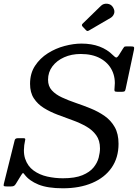

<svg xmlns="http://www.w3.org/2000/svg" viewBox="-47 -1000 743 1035"><path d="M212 -570Q212 -535.5 232.5 -513Q253 -490.5 287 -474.8Q321 -459 361.5 -445.2Q402 -431.5 442.5 -415Q483 -398.5 517 -374.8Q551 -351 571.5 -314.8Q592 -278.5 592 -225Q592 -150 554.8 -96.2Q517.5 -42.5 450 -13.8Q382.5 15 292 15Q210 15 160.2 -5.2Q110.5 -25.5 85.5 -59Q79 -68 76.5 -67.2Q74 -66.5 67 -55.5L38.5 -9Q34.5 -2.5 29.5 1.2Q24.5 5 13 5H-11.5Q-23 5 -25.8 2.8Q-28.5 0.5 -26.5 -8.5L32 -243.5Q34.5 -255 49 -255H80Q91 -255 89 -247Q75 -185 88.5 -144.5Q102 -104 134 -80.8Q166 -57.5 207.8 -48.2Q249.5 -39 292 -39Q357.5 -39 397.2 -55.5Q437 -72 457.5 -97.5Q478 -123 485 -150.5Q492 -178 492 -200Q492 -243 471.5 -271.2Q451 -299.5 417.5 -318.5Q384 -337.5 343.8 -352Q303.5 -366.5 263.2 -381.8Q223 -397 189.5 -417.8Q156 -438.5 135.5 -469.8Q115 -501 115 -548Q115 -604.5 141.8 -645.2Q168.5 -686 210.8 -712.8Q253 -739.5 301.2 -752.2Q349.5 -765 392 -765Q447 -765 489.5 -749Q532 -733 562 -702.5Q573.5 -691 579.2 -690Q585 -689 595 -704.5L615 -736.5Q619.5 -743.5 622.2 -746.8Q625 -750 636.5 -750H655.5Q671.5 -750 674.5 -746.8Q677.5 -743.5 675 -731L630 -519.5Q628 -509.5 623.2 -507.2Q618.5 -505 606 -505H588Q572.5 -505 570.8 -509.5Q569 -514 570.5 -526Q577 -579 557 -620.2Q537 -661.5 494 -685.2Q451 -709 388 -709Q338.5 -709 298.8 -691.2Q259 -673.5 235.5 -642.2Q212 -611 212 -570ZM562.5 -960Q573.5 -941.5 567.8 -926.2Q562 -911 549 -903.5L435 -837Q428.5 -833 424.8 -832.8Q421 -832.5 415.5 -838.5L398.5 -856.5Q390.5 -865 398.5 -872.5L496.5 -968Q510.5 -982 531.5 -979.8Q552.5 -977.5 562.5 -960Z"/></svg>

Font: Besley
Style: Italic
Weight: 400
Italic angle: -13°
Designer: Owen Earl
Foundry: indestructible type*
Version: Version 4.000; ttfautohint (v1.8.4.7-5d5b)